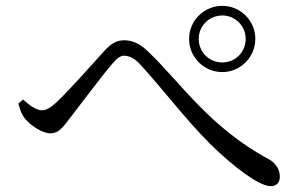

<svg xmlns="http://www.w3.org/2000/svg" viewBox="-20 -705 1040 658"><path d="M628 -572C628 -509 679 -458 742 -458C804 -458 855 -509 855 -572C855 -634 804 -685 742 -685C679 -685 628 -634 628 -572ZM661 -572C661 -616 697 -652 742 -652C786 -652 822 -616 822 -572C822 -526 786 -491 742 -491C697 -491 661 -526 661 -572ZM43 -350C48 -330 55 -311 66 -298C87 -273 126 -248 153 -248C181 -248 196 -269 221 -302C259 -351 330 -446 366 -488C381 -506 393 -514 405 -514C420 -514 437 -508 456 -489C534 -405 614 -298 699 -213C784 -129 870 -67 907 -67C929 -67 939 -80 939 -100C939 -123 926 -146 900 -160C699 -268 597 -424 489 -527C458 -558 431 -567 405 -567C379 -567 359 -554 338 -531C300 -489 218 -396 172 -353C154 -336 137 -327 124 -327C106 -327 83 -342 59 -364Z"/></svg>

Font: Harano Aji Mincho
Style: Regular
Weight: 400
Foundry: Masamichi Hosoda
Version: HaranoAjiMincho-Regular version 20230610;ttx 4.39.4